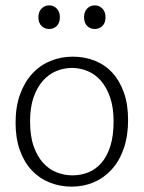

<svg xmlns="http://www.w3.org/2000/svg" viewBox="-20 -687 536 715"><path d="M457 -240Q457 -181 441 -134.5Q425 -88 396.5 -56.5Q368 -25 330 -8.5Q292 8 247 8Q203 8 164.5 -7.5Q126 -23 98 -53Q70 -83 54 -127.5Q38 -172 38 -230Q38 -289 54.5 -335Q71 -381 100 -412.5Q129 -444 168 -460Q207 -476 251 -476Q295 -476 333 -461Q371 -446 398.5 -416Q426 -386 441.5 -342Q457 -298 457 -240ZM403 -235Q403 -287 390 -324.5Q377 -362 355.5 -386.5Q334 -411 306 -422.5Q278 -434 248 -434Q218 -434 190 -422.5Q162 -411 140 -386.5Q118 -362 105 -324.5Q92 -287 92 -235Q92 -180 105.5 -142Q119 -104 141 -80Q163 -56 191.5 -45Q220 -34 250 -34Q280 -34 307.5 -44.5Q335 -55 356.5 -79Q378 -103 390.5 -141.5Q403 -180 403 -235ZM123 -623Q123 -643 134.5 -655Q146 -667 163 -667Q180 -667 191.5 -655Q203 -643 203 -623Q203 -602 191.5 -590.5Q180 -579 163 -579Q146 -579 134.5 -590.5Q123 -602 123 -623ZM293 -623Q293 -643 304.5 -655Q316 -667 333 -667Q350 -667 361.5 -655Q373 -643 373 -623Q373 -602 361.5 -590.5Q350 -579 333 -579Q316 -579 304.5 -590.5Q293 -602 293 -623Z"/></svg>

Font: Mukta ExtraLight
Style: Regular
Weight: 275
Designer: Girish Dalvi and Yashodeep Gholap
Foundry: Ek Type
Version: Version 2.538;PS 1.002;hotconv 16.6.51;makeotf.lib2.5.65220;